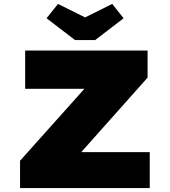

<svg xmlns="http://www.w3.org/2000/svg" viewBox="-20 -957 867 977"><path d="M82 0V-139L506 -613L612 -505H108V-700H731V-562L308 -87L202 -183H742V0ZM362 -753 217 -864 275 -937 428 -861H398L551 -937L609 -864L464 -753Z"/></svg>

Font: Lexend Giga Black
Style: Regular
Weight: 900
Designer: Bonnie Shaver-Troup, Thomas Jockin
Foundry: Lexend
Version: Version 1.007